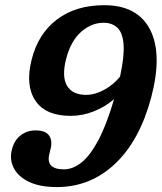

<svg xmlns="http://www.w3.org/2000/svg" viewBox="-20 -730 639 759"><path d="M205 9.5Q138 9.5 95 -11Q52 -31.5 34.5 -65.5Q17 -99.5 27 -139Q36.5 -176 61.8 -195.2Q87 -214.5 120.5 -214.5Q160 -214.5 174.2 -194Q188.5 -173.5 179.5 -139.5L175.5 -123Q159 -60.5 233 -60.5Q267 -60.5 301 -86.8Q335 -113 367.8 -173.8Q400.5 -234.5 431 -338Q395.5 -307.5 350.8 -289.8Q306 -272 259.5 -272Q160 -272 119.8 -332.2Q79.5 -392.5 105 -494Q130.5 -596.5 205.2 -653Q280 -709.5 391.5 -709.5Q524 -709.5 573.5 -612.5Q623 -515.5 577.5 -344Q532 -174 434.5 -82.2Q337 9.5 205 9.5ZM241.5 -497.5Q223.5 -427 245 -391Q266.5 -355 320.5 -355Q355.5 -355 392.2 -375.2Q429 -395.5 454.5 -427Q472 -507.5 468.5 -554Q465 -600.5 444.2 -620.2Q423.5 -640 389.5 -640Q341.5 -640 300.8 -604.2Q260 -568.5 241.5 -497.5Z"/></svg>

Font: Fraunces 144pt S100 SemiBold
Style: Italic
Weight: 600
Italic angle: -16°
Version: Version 1.000; ttfautohint (v1.8.3)